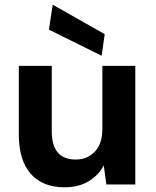

<svg xmlns="http://www.w3.org/2000/svg" viewBox="-20 -784 661 816"><path d="M254 12Q161 12 110.5 -45.5Q60 -103 60 -212V-504H200V-226Q200 -106 302 -106Q351 -106 383 -139.5Q415 -173 415 -235V-504H555V0H432L421 -81Q399 -39 356.5 -13.5Q314 12 254 12ZM412 -547 188 -658 204 -764 425 -639Z"/></svg>

Font: DM Sans ExtraBold
Style: Regular
Weight: 800
Designer: Colophon Foundry, Jonny Pinhorn
Foundry: Colophon Foundry
Version: Version 4.004; ttfautohint (v1.8.4.7-5d5b)